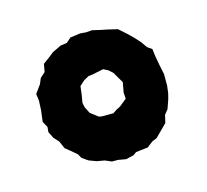

<svg xmlns="http://www.w3.org/2000/svg" viewBox="-55 -746 434 403"><g transform="rotate(-15 162.0 -544.0)"><path d="M174 -404 157 -407H144L130 -413L113 -416L97 -422L84 -431L79 -440L66 -451L55 -460L48 -476L38 -487L31 -501L32 -512L25 -525L28 -549L29 -570L27 -585L40 -603L45 -615L56 -625L59 -642L74 -653L84 -661L103 -670L117 -672L127 -681L149 -684L162 -683L175 -684L192 -680L207 -677L228 -672L237 -664L246 -656L258 -644L268 -633L277 -620L287 -613L289 -597L293 -575L297 -556V-531L295 -515L292 -503L285 -483L277 -473L273 -456L258 -441L247 -430L237 -426L224 -416L198 -413L191 -408ZM148 -504H173L182 -510L190 -514L206 -527L205 -540L209 -562L202 -574L195 -586L186 -594L176 -599L152 -594L143 -593L132 -587L121 -577L119 -560L116 -542L118 -532L125 -518L142 -505Z"/></g></svg>

Font: Winky Rough SemiBold
Style: Regular
Weight: 600
Designer: Simon Atzbach
Foundry: typofactur
Version: Version 1.206; ttfautohint (v1.8.4.7-5d5b)